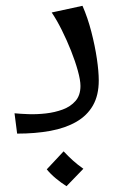

<svg xmlns="http://www.w3.org/2000/svg" viewBox="-20 -460 420 661"><path d="M39 0 30 -70Q50 -68 78.5 -67Q107 -66 138 -69.5Q169 -73 196 -83Q223 -93 240 -112.5Q257 -132 257 -164Q257 -184 248 -216.5Q239 -249 224.5 -285.5Q210 -322 192.5 -357Q175 -392 158 -417L264 -440Q282 -399 294.5 -350.5Q307 -302 313.5 -258Q320 -214 320 -183Q320 -132 300 -97Q280 -62 242.5 -40.5Q205 -19 153.5 -9.5Q102 0 39 0ZM209 181Q190 169 172 154Q154 139 141 123L199 61Q215 78 231 92.5Q247 107 267 121Z"/></svg>

Font: Marhey Light Light
Style: Regular
Weight: 300
Version: Version 1.000